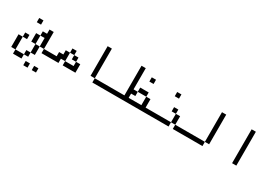

<svg xmlns="http://www.w3.org/2000/svg" viewBox="20 -1540 3461 2454"><g transform="rotate(30 1750.0 -313.0)"><path d="M375 62.5V0H312.5V62.5ZM500 62.5V0H437.5V62.5ZM500 -187.5V-250H437.5V-187.5ZM187.5 -250V-312.5H125V-250H62.5V-62.5H125V0H250V-62.5H125V-250ZM250 -500V-562.5H187.5V-500ZM250 -62.5H312.5V-125H250ZM312.5 -125H375Q375 -125 375 -250H312.5Q312.5 -250 312.5 -125ZM312.5 -250Q312.5 -250 312.5 -375H250Q250 -375 250 -250ZM375 -250H437.5Q437.5 -250 437.5 -500H375V-437.5H312.5V-375H375Q375 -375 375 -250Z M687.5 -250H750V-187.5H937.5Q937.5 -187.5 937.5 -312.5H875V-250H750Q750 -250 750 -375H687.5V-312.5H625V-250H500V-187.5H687.5ZM875 -312.5V-375H812.5V-312.5ZM750 -375H812.5V-437.5H750Z M1500 -187.5V-250H1187.5V-187.5ZM1187.5 -250V-687.5H1125V-250Z M2000 -187.5V-250H1937.5Q1937.5 -250 1937.5 -375H1875Q1875 -375 1875 -250H1687.5V-312.5H1750V-375H1687.5V-687.5H1625V-250H1500V-187.5ZM1875 -562.5V-625H1812.5V-562.5ZM1750 -375H1875V-437.5H1750Z M2500 -187.5V-250H2375V-187.5ZM2250 -562.5V-625H2187.5V-562.5ZM2312.5 -250H2000V-187.5H2312.5ZM2312.5 -250H2375Q2375 -250 2375 -375H2312.5Q2312.5 -375 2312.5 -250ZM2312.5 -375V-437.5H2250V-375Z M2812.5 -250H2500V-187.5H2812.5ZM2812.5 -250H2875V-687.5H2812.5Z M3250 -687.5Q3250 -687.5 3250 -187.5H3312.5Q3312.5 -187.5 3312.5 -687.5Z"/></g></svg>

Font: CalcUnifontExMono
Style: Regular
Weight: 500
Version: Version 15.0.06